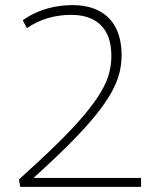

<svg xmlns="http://www.w3.org/2000/svg" viewBox="-20 -730 614 750"><path d="M54 -29Q143 -109 206 -171Q269 -233 309.5 -281.5Q350 -330 373.5 -369.5Q397 -409 406 -443Q415 -477 415 -510Q415 -566 396 -601.5Q377 -637 342 -654.5Q307 -672 257 -672Q212 -672 168 -659.5Q124 -647 85 -620L69 -651Q97 -671 128.5 -684Q160 -697 194 -703.5Q228 -710 263 -710Q323 -710 366 -688Q409 -666 432 -622Q455 -578 455 -513Q455 -478 446 -443Q437 -408 415 -368.5Q393 -329 354.5 -281Q316 -233 256 -172.5Q196 -112 111 -35H531V0H59Z"/></svg>

Font: Georama ExtraCondensed Thin ExtraLight
Style: Regular
Weight: 250
Version: Version 1.001